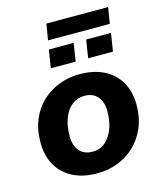

<svg xmlns="http://www.w3.org/2000/svg" viewBox="-119 -881 826 979"><g transform="rotate(-15 294.5 -391.5)"><path d="M274 11Q198 11 144 -17Q90 -45 61.5 -96Q33 -147 33 -215Q33 -283 55.5 -336.5Q78 -390 117.5 -426.5Q157 -463 207.5 -482Q258 -501 314 -501Q390 -501 444 -473.5Q498 -446 527 -395Q556 -344 556 -276Q556 -207 533 -154Q510 -101 470.5 -64Q431 -27 380.5 -8Q330 11 274 11ZM278 -102Q318 -102 345.5 -125.5Q373 -149 388.5 -189.5Q404 -230 404 -281Q404 -333 379 -360.5Q354 -388 311 -388Q272 -388 243.5 -365Q215 -342 200 -301.5Q185 -261 185 -210Q185 -158 209.5 -130Q234 -102 278 -102ZM205 -709 219 -794H545L531 -709ZM182 -568 197 -663H328L313 -568ZM379 -568 394 -663H525L510 -568Z"/></g></svg>

Font: Nunito Sans 12pt ExtraBold
Style: Italic
Weight: 800
Italic angle: -9°
Designer: Vernon Adams
Foundry: Vernon Adams
Version: Version 3.101;gftools[0.9.27]